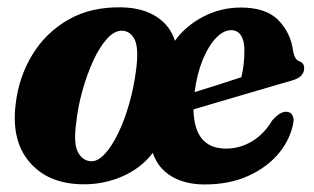

<svg xmlns="http://www.w3.org/2000/svg" viewBox="-20 -490 853 522"><path d="M312.5 -470Q369 -468.5 406 -444.2Q443 -420 455.5 -379Q484.5 -419.5 532.2 -444.5Q580 -469.5 635 -469.5Q703 -469.5 736.8 -435.2Q770.5 -401 777 -350.5Q781.5 -327.5 793.5 -323.5Q807 -319 807 -304.5Q807 -293.5 799 -284.5Q791 -275.5 770 -270Q748.5 -264 715.5 -254.2Q682.5 -244.5 645 -233.5Q607.5 -222.5 571 -211.8Q534.5 -201 506 -192.5Q508 -86 594.5 -86Q632 -86 664.8 -105.5Q697.5 -125 720.5 -163Q742.5 -188 760 -186Q770.5 -185 774.8 -177.2Q779 -169.5 778 -159.5Q770.5 -113 738.8 -74.2Q707 -35.5 655.5 -12Q604 11.5 536.5 11.5Q483 11.5 446 -10.8Q409 -33 395.5 -74.5Q363 -32 311.2 -9.8Q259.5 12.5 200.5 11Q109 8.5 59.8 -49.8Q10.5 -108 22.5 -206.5Q31 -280.5 67.8 -341Q104.5 -401.5 166.2 -436.8Q228 -472 312.5 -470ZM608.5 -408Q587.5 -408 567 -386.5Q546.5 -365 531 -327Q515.5 -289 509 -239.5Q538 -248.5 572 -259.2Q606 -270 636 -280Q644.5 -312.5 644.5 -354Q644.5 -379 635.2 -393.5Q626 -408 608.5 -408ZM227.5 -51.5Q246 -51 265 -71.5Q284 -92 301.2 -127.5Q318.5 -163 331.2 -207.8Q344 -252.5 350 -300Q357.5 -357 346.8 -381Q336 -405 312.5 -406.5Q292 -407.5 271.5 -385.2Q251 -363 233.8 -325.5Q216.5 -288 204 -243.2Q191.5 -198.5 187 -154.5Q179.5 -99 192 -76Q204.5 -53 227.5 -51.5Z"/></svg>

Font: Fraunces 72pt Soft
Style: Bold Italic
Weight: 700
Italic angle: -16°
Version: Version 1.000;[b76b70a41]